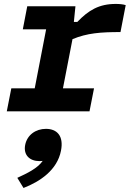

<svg xmlns="http://www.w3.org/2000/svg" viewBox="-20 -566 660 976"><path d="M363.5 -534H118.5L96 -417H214.5L156.5 -117H37.5L14.5 0H435L458 -117H300L348.5 -367C423.5 -398 491.5 -403 592.5 -403L619 -540C604 -544.5 588 -546 568 -546C484 -546 430.5 -514.5 373 -454.5H355.5ZM181 253C186.5 253 192 252.5 197 252C170 290 120 314 68 338L99.5 389.5C183.5 357 271 298.5 290 200C305 124 269 89 213.5 89C161.5 89 118 120 108 170.5C98 222 130.5 253 181 253Z"/></svg>

Font: Monaspace Neon
Style: Bold Italic
Weight: 700
Italic angle: -11°
Designer: Riley Cran & the Lettermatic Team
Foundry: Lettermatic
Version: Version 1.200 (Monaspace Neon)